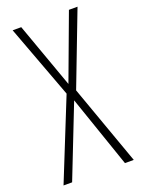

<svg xmlns="http://www.w3.org/2000/svg" viewBox="-137 -777 620 840"><g transform="rotate(-20 172.5 -357.0)"><path d="M336 0H295L180 -334L49 0H9L159 -373L32 -714H72L181 -410L294 -714H334L203 -372Z"/></g></svg>

Font: Noto Sans Khmer ExtraCondensed ExtraLight
Style: Regular
Weight: 250
Width: 2
Designer: Danh Hong and the Monotype Design Team
Foundry: Monotype Imaging Inc.
Version: Version 2.004